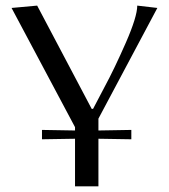

<svg xmlns="http://www.w3.org/2000/svg" viewBox="-20 -661 598 681"><path d="M445.8 -200.2V-167L329.1 -168.9V0H246.1V-168.9L128.9 -167V-200.2L246.1 -198.2V-210L21 -632.8L111.8 -641.1L305.2 -274.9H310.1L351.1 -353Q385.7 -417 426.3 -509.5Q466.8 -602.1 466.8 -641.1L538.1 -632.8L329.1 -240.2V-198.2Z"/></svg>

Font: Resagokr
Style: Regular
Weight: 500
Designer: gluk
Foundry: gluk
Version: Version 0.95